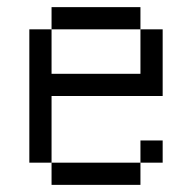

<svg xmlns="http://www.w3.org/2000/svg" viewBox="-20 -520 540 540"><path d="M437.5 -62.5V-125H375V-62.5H125V0H375V-62.5ZM125 -62.5V-250H437.5V-437.5H375Q375 -437.5 375 -312.5H125Q125 -312.5 125 -437.5H62.5Q62.5 -437.5 62.5 -62.5ZM125 -437.5H375V-500H125Z"/></svg>

Font: UnifontExMono
Style: Regular
Weight: 500
Version: Version 15.0.06